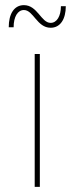

<svg xmlns="http://www.w3.org/2000/svg" viewBox="-20 -727 290 747"><path d="M135 0V-517H115V0ZM177 -619C215 -619 236 -653 236 -703H217C217 -664 201 -638 177 -638C140 -638 126 -707 73 -707C35 -707 14 -673 14 -621H33C33 -662 49 -688 73 -688C110 -688 124 -619 177 -619Z"/></svg>

Font: Montserrat-Alt1 Thin
Style: Regular
Weight: 100
Designer: Differentunic
Foundry: Differentunic
Version: Version 7.222